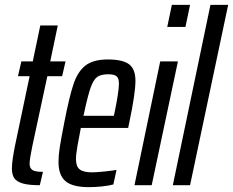

<svg xmlns="http://www.w3.org/2000/svg" viewBox="-20 -763 960 791"><path d="M29 -69Q29 -103 45 -178L102 -449H54L68 -510H115L146 -658H218L187 -510H250L236 -449H175L113 -160Q102 -108 102 -88Q102 -71 113 -63Q124 -55 157 -55L144 0Q97 0 72.5 -7.5Q48 -15 38.5 -29.5Q29 -44 29 -69Z M221 -96Q221 -122 226 -155Q231 -188 244 -254Q265 -363 282.5 -415.5Q300 -468 332 -493Q364 -518 424 -518Q486 -518 512 -498Q538 -478 538 -430Q538 -378 512 -255L508 -236H313Q305 -195 299 -161Q293 -127 293 -107Q293 -77 308.5 -65Q324 -53 359 -53Q377 -53 410.5 -56.5Q444 -60 460 -63L447 -3Q429 2 400.5 5Q372 8 346 8Q279 8 250 -16.5Q221 -41 221 -96ZM449 -286 454 -309Q460 -338 465 -370Q470 -402 470 -418Q470 -441 460 -449Q450 -457 426 -457Q396 -457 380.5 -446Q365 -435 353 -401Q341 -367 324 -286Z M669 -652 688 -743H763L744 -652ZM534 0 640 -510H713L605 0Z M692 0 847 -743H920L763 0Z"/></svg>

Font: Saira Ultra Condensed Medium
Style: Italic
Weight: 500
Width: 1
Italic angle: -12°
Designer: Hector Gatti with collaboration of the Omnibus-Type team
Foundry: Omnibus-Type
Version: Version 1.001; ttfautohint (v1.8)